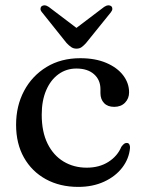

<svg xmlns="http://www.w3.org/2000/svg" viewBox="-20 -703 550 734"><path d="M473.5 -350Q473.5 -326.5 458 -310.5Q442.5 -294.5 416.5 -294.5Q391.5 -294.5 377.8 -309Q364 -323.5 364 -347V-362Q364 -397.5 339.5 -419.2Q315 -441 272 -441Q233.5 -441 203.5 -419.2Q173.5 -397.5 156.5 -357.8Q139.5 -318 139.5 -264.5Q139.5 -199 161.8 -154Q184 -109 223 -85.5Q262 -62 311.5 -62Q359.5 -62 394.2 -84Q429 -106 444 -142Q450.5 -150.5 454.8 -153.5Q459 -156.5 464.5 -156.5Q471.5 -156.5 474.5 -150.8Q477.5 -145 477 -137.5Q473.5 -96.5 447.5 -62.5Q421.5 -28.5 378 -8.5Q334.5 11.5 279 11.5Q209 11.5 155.2 -18Q101.5 -47.5 71.5 -100.8Q41.5 -154 41.5 -226Q41.5 -298 72 -355.5Q102.5 -413 157.8 -446.8Q213 -480.5 287 -480.5Q344.5 -480.5 386.5 -462.5Q428.5 -444.5 451 -414.8Q473.5 -385 473.5 -350ZM292.5 -581 166.5 -676.5Q158.5 -682 151.5 -682.5Q144.5 -683 139 -679Q135 -675.5 134.8 -669.2Q134.5 -663 141 -655.5L234.5 -538.5Q244 -528.5 252.5 -522.8Q261 -517 272.5 -517Q284 -517 292 -522.8Q300 -528.5 309 -538.5L403.5 -655.5Q409.5 -663 409.5 -669.2Q409.5 -675.5 405.5 -679Q400.5 -683 393.2 -682.5Q386 -682 378 -676.5L252 -581Z"/></svg>

Font: Fraunces 11pt
Style: Regular
Weight: 400
Version: Version 1.000;[b76b70a41]